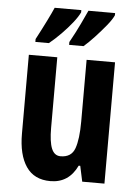

<svg xmlns="http://www.w3.org/2000/svg" viewBox="-55 -859 617 861"><g transform="rotate(5 254.0 -429.0)"><path d="M447 -597V-51H347L332 -121H325Q287 -41 204 -41Q131 -41 95 -94Q59 -147 59 -242V-597H187V-279Q187 -217 199.5 -186.5Q212 -156 240 -156Q289 -156 304 -198Q319 -240 319 -319V-597ZM428 -807Q419 -787 396.5 -759.5Q374 -732 348 -704Q322 -676 300 -657H235V-670Q260 -715 279.5 -756Q299 -797 308 -817H428ZM276 -807Q266 -786 245 -759.5Q224 -733 197.5 -706Q171 -679 144 -657H83V-670Q108 -717 127.5 -756.5Q147 -796 156 -817H276Z"/></g></svg>

Font: Noto Sans Tamil UI ExtraCondensed
Style: Bold
Weight: 700
Width: 2
Designer: Jelle Bosma - Monotype Design Team
Foundry: Monotype Imaging Inc.
Version: Version 2.004; ttfautohint (v1.8.4.7-5d5b)